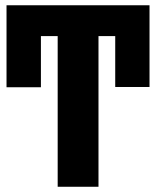

<svg xmlns="http://www.w3.org/2000/svg" viewBox="-20 -713 596 733"><path d="M4.9 -692.9H550.8V-380.9H419.9V-575.2H356V0H200.2V-575.2H136.2V-379.9H4.9Z"/></svg>

Font: Fira Sans Compressed
Style: Bold
Weight: 700
Width: 1
Designer: Carrois Corporate & Edenspiekermann AG
Foundry: Carrois Corporate GbR & Edenspiekermann AG
Version: Version 4.203;PS 004.203;hotconv 1.0.88;makeotf.lib2.5.64775